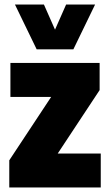

<svg xmlns="http://www.w3.org/2000/svg" viewBox="-20 -828 478 848"><path d="M235 -150H425V0H21V-120L206 -400H26V-550H420V-430ZM272 -808H400L304 -610H142L46 -808H174L223 -697Z"/></svg>

Font: Encode Sans Condensed Black
Style: Regular
Weight: 900
Width: 3
Designer: Multiple Designers
Foundry: Impallari Type
Version: Version 2.000